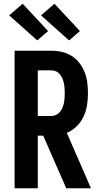

<svg xmlns="http://www.w3.org/2000/svg" viewBox="-20 -1006 540 1026"><path d="M58 0V-735H254Q283 -735 311 -728.5Q339 -722 363 -707Q387 -692 404.5 -669Q422 -646 432.5 -619.5Q443 -593 446.5 -564.5Q450 -536 450 -508Q450 -476 445 -444Q440 -412 426.5 -383Q413 -354 389.5 -331Q366 -308 337 -296L466 0H334L211 -281H182V0ZM182 -386H254Q268 -386 280 -392Q292 -398 300.5 -408Q309 -418 314 -430.5Q319 -443 321.5 -455.5Q324 -468 325 -481.5Q326 -495 326 -508Q326 -521 325 -534.5Q324 -548 321.5 -560.5Q319 -573 314 -585.5Q309 -598 300.5 -608.5Q292 -619 280 -624.5Q268 -630 254 -630H182ZM349 -790 199 -924 271 -986 407 -840ZM179 -790 29 -924 101 -986 237 -840Z"/></svg>

Font: Iosevka SS18 Extrabold
Style: Regular
Weight: 800
Monospace: yes
Designer: Belleve Invis
Foundry: Belleve Invis
Version: Version 25.1.1; ttfautohint (v1.8.4)